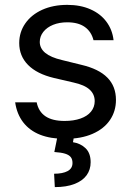

<svg xmlns="http://www.w3.org/2000/svg" viewBox="-20 -557 536 785"><path d="M326.7 -446.8C344.6 -434.1 356.4 -416 362.3 -392.6H444.3C441.1 -421.2 431.3 -446.5 415 -468.3C398.8 -490.1 377 -507 349.6 -519C322.3 -531.1 290.7 -537.1 254.9 -537.1C216.5 -537.1 182.5 -530.4 152.8 -517.1C123.2 -503.7 100.1 -485.2 83.5 -461.4C66.9 -437.7 58.6 -410.8 58.6 -380.9C58.6 -345.7 70.6 -315.9 94.7 -291.5C118.8 -267.1 154 -249.3 200.2 -238.3L280.3 -219.7C310.2 -213.2 332.2 -203.6 346.2 -190.9C360.2 -178.2 367.2 -162.4 367.2 -143.6C367.2 -127.3 362.1 -113 352.1 -100.6C342 -88.2 327.6 -78.8 309.1 -72.3C290.5 -65.8 268.9 -62.5 244.1 -62.5C210.9 -62.5 184.9 -68.8 166 -81.5C147.1 -94.2 135.1 -113.3 129.9 -138.7H42C46.5 -106.8 57.5 -79.6 74.7 -57.1C92 -34.7 114.9 -17.7 143.6 -6.3C172.2 5 206.4 10.7 246.1 10.7C289.7 10.7 327.1 3.9 358.4 -9.8C389.6 -23.4 413.4 -42.3 429.7 -66.4C446 -90.5 454.1 -117.8 454.1 -148.4C454.1 -185.5 442.4 -216 418.9 -239.7C395.5 -263.5 360 -280.9 312.5 -292L233.4 -311.5C202.8 -318.7 180 -328.5 165 -340.8C150.1 -353.2 142.6 -368.2 142.6 -385.7C142.6 -400.7 147.5 -414.4 157.2 -426.8C167 -439.1 180.3 -448.7 197.3 -455.6C214.2 -462.4 233.4 -465.8 254.9 -465.8C284.8 -465.8 308.8 -459.5 326.7 -446.8ZM283.2 -2.9H215.8L202.1 64.5C221 65.8 235.7 68 246.1 71.3C256.5 74.5 264.2 79.1 269 85C273.9 90.8 276.4 99 276.4 109.4C276.4 124.3 269.7 135.4 256.3 142.6C243 149.7 224.6 153.3 201.2 153.3L204.1 208C235.4 208 262 203.8 284.2 195.3C306.3 186.8 322.9 175 334 159.7C345.1 144.4 350.6 126.6 350.6 106.4C350.6 81.7 343.8 62.7 330.1 49.3C316.4 36 299.2 27.7 278.3 24.4Z"/></svg>

Font: Pretendard Variable
Style: Regular
Weight: 400
Designer: Base glyphs from Inter by Rasmus Andersson; Hangeul glyphs from Noto Sans CJK(Source Han Sans) by Jang Soo-young and Kan
Foundry: Kil Hyung-jin
Version: Version 1.309;Glyphs 3.2 (3225)